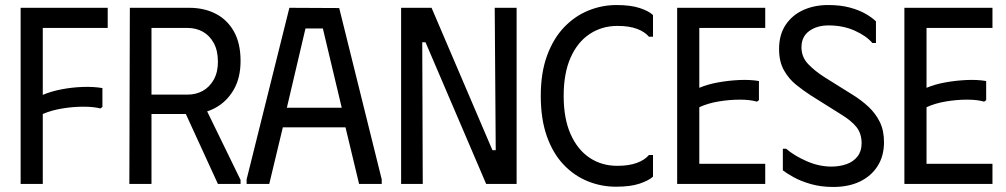

<svg xmlns="http://www.w3.org/2000/svg" viewBox="-20 -731 3996 763"><path d="M408 -700V-620H150V-354Q183 -368 224.5 -376Q266 -384 309 -385.5Q352 -387 387 -381V-306L379 -300Q352 -307 311.5 -307Q271 -307 228 -300Q185 -293 150 -278V0H62V-700Z M496 -700H582V0H494ZM732 -700Q791 -700 837 -676.5Q883 -653 909.5 -606Q936 -559 936 -489Q936 -421 908.5 -374Q881 -327 836 -302.5Q791 -278 738 -278H527V-700ZM576 -355H725Q759 -355 786 -370Q813 -385 829.5 -414.5Q846 -444 846 -485Q846 -530 829.5 -560Q813 -590 786 -605Q759 -620 725 -620H576ZM696 -327 779 -338 936 -16V0H846Z M960 0V-18L1130 -700L1328 -699L1497 -18V0H1407L1353 -225H1104L1050 0ZM1120 -303H1338L1263 -618H1194Z M1946 -700H2033V0H1912L1671 -563H1658L1660 0H1574V-700H1695L1937 -134H1950Z M2129 -350Q2129 -442 2154 -510Q2179 -578 2221.5 -622.5Q2264 -667 2318 -689Q2372 -711 2430 -711Q2486 -711 2522.5 -699Q2559 -687 2575 -671V-585H2559Q2542 -605 2511 -616.5Q2480 -628 2434 -628Q2372 -628 2323.5 -596Q2275 -564 2247.5 -502Q2220 -440 2220 -350Q2220 -260 2247.5 -198Q2275 -136 2323 -104Q2371 -72 2433 -72Q2479 -72 2510.5 -83.5Q2542 -95 2559 -115H2575V-29Q2559 -14 2522.5 -1.5Q2486 11 2428 11Q2369 11 2315 -11Q2261 -33 2219 -77.5Q2177 -122 2153 -190Q2129 -258 2129 -350Z M3021 -700V-620H2759V-382Q2792 -396 2833.5 -403.5Q2875 -411 2918 -413Q2961 -415 2996 -409V-333L2988 -327Q2961 -335 2920.5 -335Q2880 -335 2837 -328Q2794 -321 2759 -305V-80H3021V0H2671V-700Z M3493 -166Q3493 -111 3467.5 -71Q3442 -31 3397 -9.5Q3352 12 3291 12Q3243 12 3202.5 0.5Q3162 -11 3133.5 -27Q3105 -43 3091 -54V-140H3104Q3135 -113 3184.5 -91Q3234 -69 3284 -69Q3316 -69 3343.5 -78.5Q3371 -88 3387.5 -109Q3404 -130 3404 -161Q3404 -200 3384 -225.5Q3364 -251 3323 -276L3202 -352Q3174 -370 3144.5 -393.5Q3115 -417 3095.5 -451.5Q3076 -486 3076 -536Q3076 -593 3102 -632Q3128 -671 3172 -691Q3216 -711 3271 -711Q3320 -711 3357 -701Q3394 -691 3420 -676Q3446 -661 3461 -646V-560H3447Q3422 -589 3376 -609.5Q3330 -630 3273 -630Q3226 -630 3195.5 -607.5Q3165 -585 3165 -543Q3165 -504 3192 -476Q3219 -448 3257 -424L3369 -354Q3403 -333 3431 -307Q3459 -281 3476 -247Q3493 -213 3493 -166Z M3924 -700V-620H3662V-382Q3695 -396 3736.5 -403.5Q3778 -411 3821 -413Q3864 -415 3899 -409V-333L3891 -327Q3864 -335 3823.5 -335Q3783 -335 3740 -328Q3697 -321 3662 -305V-80H3924V0H3574V-700Z"/></svg>

Font: Phudu
Style: Regular
Weight: 400
Version: Version 1.005;gftools[0.9.23]